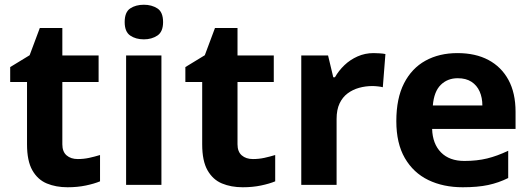

<svg xmlns="http://www.w3.org/2000/svg" viewBox="-20 -780 2238 810"><path d="M308 -109Q333 -109 356 -114Q379 -119 402 -126V-15Q378 -5 342.5 2.5Q307 10 265 10Q216 10 177.5 -6Q139 -22 116.5 -61.5Q94 -101 94 -171V-434H23V-497L105 -547L148 -662H243V-546H396V-434H243V-171Q243 -140 261 -124.5Q279 -109 308 -109Z M661 -546V0H512V-546ZM587 -760Q620 -760 644 -744.5Q668 -729 668 -686.8Q668 -646 644 -630Q620 -614 587 -614Q552.7 -614 529.4 -630Q506 -646 506 -686.8Q506 -729 529.4 -744.5Q552.7 -760 587 -760Z M1047 -109Q1072 -109 1095 -114Q1118 -119 1141 -126V-15Q1117 -5 1081.5 2.5Q1046 10 1004 10Q955 10 916.5 -6Q878 -22 855.5 -61.5Q833 -101 833 -171V-434H762V-497L844 -547L887 -662H982V-546H1135V-434H982V-171Q982 -140 1000 -124.5Q1018 -109 1047 -109Z M1556 -556Q1567 -556 1582 -555Q1597 -554 1606 -552L1595 -412Q1588 -414 1574.5 -415.5Q1561 -417 1551 -417Q1522 -417 1495 -409.5Q1468 -402 1446.5 -386Q1425 -370 1412.5 -343.5Q1400 -317 1400 -278V0H1251V-546H1364L1386 -454H1393Q1409 -482 1433 -505Q1457 -528 1488.5 -542Q1520 -556 1556 -556Z M1910 -556Q1986 -556 2040.5 -527Q2095 -498 2125 -443Q2155 -388 2155 -308V-236H1803Q1805 -173 1840.5 -137Q1876 -101 1939 -101Q1992 -101 2035 -111.5Q2078 -122 2124 -144V-29Q2084 -9 2039.5 0.5Q1995 10 1932 10Q1850 10 1787 -20.5Q1724 -51 1688 -113Q1652 -175 1652 -269Q1652 -365 1684.5 -428.5Q1717 -492 1775 -524Q1833 -556 1910 -556ZM1911 -450Q1868 -450 1839.5 -422Q1811 -394 1806 -335H2015Q2015 -368 2003.5 -394Q1992 -420 1969 -435Q1946 -450 1911 -450Z"/></svg>

Font: Noto Sans Tamil
Style: Regular
Weight: 400
Designer: Jelle Bosma - Monotype Design Team
Foundry: Monotype Imaging Inc.
Version: Version 2.003